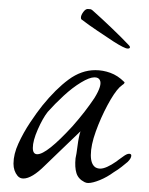

<svg xmlns="http://www.w3.org/2000/svg" viewBox="-20 -380 332 427"><path d="M176 27Q174 27 172 26.5Q170 26 168 25Q154 18 150 5Q146 -8 148 -28Q150 -36 152.5 -56Q155 -76 159 -88L108 -39L80 -12Q51 17 32 17Q24 17 19 11Q10 0 10 -16Q10 -37 21 -61Q32 -85 47 -107.5Q62 -130 74 -145Q104 -182 132.5 -203Q161 -224 192 -224Q209 -224 225.5 -218Q242 -212 256 -198L257 -197Q257 -194 252 -191Q250 -189 248.5 -188Q247 -187 246 -186Q234 -174 219 -146Q204 -118 193 -87.5Q182 -57 182 -35Q182 -15 192 -8Q197 -5 203 -5Q216 -5 239 -21Q240 -22 243.5 -24.5Q247 -27 254 -32Q262 -38 267 -38Q272 -38 272 -34Q272 -28 264 -20Q258 -15 250.5 -9Q243 -3 233 3Q218 14 202 20.5Q186 27 176 27ZM63 -37Q84 -37 141 -99Q156 -116 168 -131.5Q180 -147 190 -162Q208 -191 202 -202Q199 -208 190 -208Q179 -208 160 -196.5Q141 -185 121.5 -167Q102 -149 86 -131Q75 -117 64 -92Q53 -67 53 -51Q53 -37 63 -37ZM264 -272Q257 -272 232 -288Q214 -300 196 -312Q178 -324 161 -337Q160 -338 160 -341Q160 -346 165 -353Q170 -360 175 -360Q179 -360 181.5 -359.5Q184 -359 188 -355Q206 -339 228.5 -317.5Q251 -296 267 -279Q269 -277 269 -275Q269 -272 264 -272Z"/></svg>

Font: Allison
Style: Regular
Weight: 400
Designer: Robert E. Leuschke
Foundry: Robert E. Leuschke
Version: Version 1.010; ttfautohint (v1.8.3)